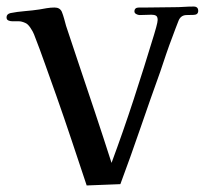

<svg xmlns="http://www.w3.org/2000/svg" viewBox="-20 -562 626 587"><path d="M586 -529Q586 -517 572.5 -516.5Q559 -516 551 -516Q533 -516 526 -499Q521 -487 516.5 -474.5Q512 -462 507 -449Q497 -423 488 -396.5Q479 -370 470 -343Q439 -257 409.5 -171Q380 -85 348 1L245 5Q222 -64 199 -133Q176 -202 152 -270Q135 -317 118.5 -364Q102 -411 84 -457Q81 -465 73 -477Q65 -489 57 -492Q46 -497 37 -497Q28 -497 17 -497Q11 -497 5.5 -499.5Q0 -502 0 -509Q0 -519 12 -522Q32 -526 56 -528Q80 -530 100 -533Q111 -535 123 -537Q135 -539 147 -539Q163 -539 169 -526Q173 -516 176 -505Q179 -494 182 -483Q191 -456 200 -429Q209 -402 218 -375Q244 -298 270 -220Q296 -142 321 -64Q357 -161 389 -259Q421 -357 451 -456Q453 -462 457.5 -478.5Q462 -495 462 -501Q462 -511 457 -514Q452 -517 443 -517Q434 -517 425 -516.5Q416 -516 407 -516Q402 -516 396.5 -519Q391 -522 391 -527Q391 -539 405 -539Q419 -539 427 -539Q448 -539 469.5 -539.5Q491 -540 512 -540Q527 -540 542 -541Q557 -542 572 -542Q586 -542 586 -529Z"/></svg>

Font: Kaisei Decol Medium
Style: Regular
Weight: 500
Designer: Font-Kai, 金井和夫
Foundry: KAZUO KANAI
Version: Version 5.003